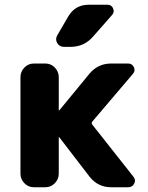

<svg xmlns="http://www.w3.org/2000/svg" viewBox="-20 -787 623 807"><path d="M122 0Q99 0 82.5 -17Q66 -34 66 -57V-463Q66 -486 82.5 -503Q99 -520 122 -520H171Q194 -520 210.5 -503Q227 -486 227 -463V-324Q227 -323 228 -323L230 -324L355 -476Q391 -520 447 -520H519Q535 -520 542.5 -505Q550 -490 539 -477L368 -276Q363 -270 368 -263L541 -44Q552 -30 544 -15Q536 0 519 0H447Q391 0 356 -45L230 -209Q229 -210 228 -210Q227 -210 227 -209V-57Q227 -34 210.5 -17Q194 0 171 0ZM352 -767H432Q449 -767 455.5 -751.5Q462 -736 451 -724L370 -632Q333 -590 276 -590H249Q230 -590 220.5 -606Q211 -622 221 -639L267 -718Q296 -767 352 -767Z"/></svg>

Font: Rounded Mplus 1c ExtraBold
Style: Regular
Weight: 800
Version: Version 1.059.20150529